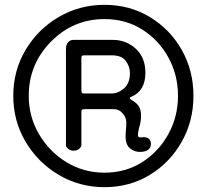

<svg xmlns="http://www.w3.org/2000/svg" viewBox="-20 -762 856 795"><path d="M413 13Q309 13 223 -38Q137 -89 86 -175Q35 -261 35 -365Q35 -470 86 -555.5Q137 -641 223 -691.5Q309 -742 413 -742Q517 -742 600.5 -691.5Q684 -641 732.5 -555.5Q781 -470 781 -365Q781 -261 732.5 -175Q684 -89 600.5 -38Q517 13 413 13ZM413 -47Q500 -47 568.5 -90.5Q637 -134 677 -206.5Q717 -279 717 -365Q717 -452 677 -524.5Q637 -597 568.5 -640Q500 -683 413 -683Q283 -683 191 -589.5Q99 -496 99 -365Q99 -279 141.5 -206.5Q184 -134 255 -90.5Q326 -47 413 -47ZM559 -133Q532 -133 512 -154Q500 -169 500 -197Q500 -209 501.5 -224Q503 -239 503 -256Q503 -275 488 -292.5Q473 -310 453 -310H330Q323 -310 320 -308Q317 -306 317 -299V-160Q317 -154 308 -146Q299 -138 285 -138Q271 -138 262 -146Q253 -154 253 -160V-557Q253 -577 262 -587Q271 -597 284 -597H446Q502 -597 542 -560.5Q582 -524 582 -461Q582 -385 523 -361Q517 -359 517 -356Q517 -353 523 -349Q548 -335 556 -320Q564 -305 564 -282Q564 -258 556 -233Q551 -214 551 -203Q551 -193 561 -193L575 -194Q594 -194 601 -182Q605 -175 605 -168Q605 -133 559 -133ZM442 -375Q469 -375 493.5 -396Q518 -417 518 -460Q518 -486 501 -509.5Q484 -533 442 -533H330Q323 -533 320 -531Q317 -529 317 -522V-387Q317 -375 326 -375Z"/></svg>

Font: Gardens CM
Style: Regular
Weight: 400
Designer: Created by: Aleksander Shevchuk, 2010. Modifed by: Daren Olsen, 2020.
Foundry: High-Logic / FontCreator v.13.0.0 build 2663 (64-bit)
Version: Version 3.003 Ukrainian, initial release